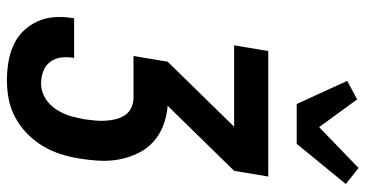

<svg xmlns="http://www.w3.org/2000/svg" viewBox="-264 -764 1029 540"><g transform="rotate(90 250.0 -494.5)"><path d="M207 0Q181 0 156 -4Q131 -8 108.5 -18Q86 -28 69 -45Q52 -62 41.5 -84Q31 -106 29 -131.5Q27 -157 31 -183L32 -189H143V-186Q140 -168 142.5 -151Q145 -134 155 -121Q165 -108 181.5 -102Q198 -96 215 -96Q229 -96 242.5 -101Q256 -106 267.5 -115.5Q279 -125 287.5 -137.5Q296 -150 301.5 -163.5Q307 -177 310 -190.5Q313 -204 316 -218Q318 -233 319.5 -248Q321 -263 320 -278Q319 -293 315.5 -307Q312 -321 304 -332.5Q296 -344 283 -350Q270 -356 255 -356H138L154 -452L337 -639H108L124 -735H477L461 -639L278 -452Q306 -450 332.5 -440Q359 -430 379 -412Q399 -394 411 -369.5Q423 -345 428.5 -317.5Q434 -290 432.5 -261Q431 -232 426 -202Q422 -176 413.5 -150Q405 -124 391 -100.5Q377 -77 356.5 -57Q336 -37 311 -23.5Q286 -10 259.5 -5Q233 0 207 0ZM273 -815 208 -957 260 -985 338 -878 453 -989 498 -953 385 -815Z"/></g></svg>

Font: Iosevka Custom
Style: Bold Italic
Weight: 700
Italic angle: -9°
Designer: Belleve Invis
Foundry: Belleve Invis
Version: Version 30.3.1; ttfautohint (v1.8.3)